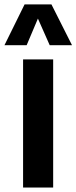

<svg xmlns="http://www.w3.org/2000/svg" viewBox="-44 -846 345 866"><path d="M-23.9 -642.1 66.9 -826.2H188L280.8 -642.1H180.2L127 -762.2L76.2 -642.1ZM60.1 0V-578.1H195.8V0Z"/></svg>

Font: Oswald Medium
Style: Regular
Weight: 500
Designer: Vernon Adams
Foundry: Vernon Adams
Version: Version 4.103